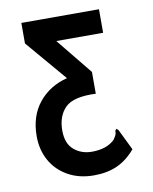

<svg xmlns="http://www.w3.org/2000/svg" viewBox="-75 -680 601 755"><g transform="rotate(-10 225.0 -303.0)"><path d="M240 17Q181 17 136.5 -8Q92 -33 68 -76Q44 -119 44 -173Q44 -254 87 -307Q130 -360 201 -378L62 -541V-623H372V-529H185L302 -385V-298Q213 -302 180 -269Q147 -236 147 -178Q147 -126 176.5 -101Q206 -76 248 -76Q307 -76 339 -107Q348 -120 350.5 -126.5Q353 -133 352 -141L358 -148L365 -142L406 -58Q373 -19 333 -1Q293 17 240 17Z"/></g></svg>

Font: Inconsolata SemiCondensed Bold
Style: Regular
Weight: 700
Width: 4
Monospace: yes
Designer: Raph Levien, Cyreal, Brenton Simpson
Foundry: Raph Levien, Cyreal, Google
Version: Version 3.001; ttfautohint (v1.8.2.53-6de2)